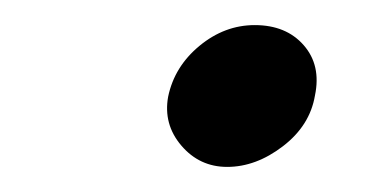

<svg xmlns="http://www.w3.org/2000/svg" viewBox="-20 -309 307 153"><path d="M161 -176Q139 -176 124.5 -193Q110 -210 114 -232Q119 -256 139 -272.5Q159 -289 183 -289Q208 -289 222 -273Q236 -257 231 -233Q227 -209 205.5 -192.5Q184 -176 161 -176Z"/></svg>

Font: Teachers
Style: Italic
Weight: 400
Italic angle: -11°
Designer: Alfredo Marco Pradil, Chank Diesel
Version: Version 1.001